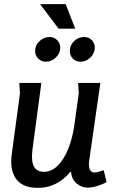

<svg xmlns="http://www.w3.org/2000/svg" viewBox="-20 -892 545 924"><path d="M179 -493 136 -170Q134 -150 134 -136Q134 -65 192 -65Q227 -65 257 -94Q287 -123 308 -174.5Q329 -226 338 -292L359 -442L356 -493H463L410 -125Q409 -119 408.5 -113Q408 -107 408 -102Q408 -62 435 -62Q447 -62 460.5 -67Q474 -72 479 -73L493 -16Q483 -9 454.5 1Q426 11 402 11Q374 11 349.5 -8.5Q325 -28 322 -65H318Q306 -49 284.5 -31Q263 -13 232 -0.5Q201 12 161 12Q97 12 65.5 -21.5Q34 -55 34 -115Q34 -133 37 -153L76 -442L73 -493ZM296 -872 342 -754H262L173 -872ZM316 -647Q316 -674 336.5 -694Q357 -714 384 -714Q407 -714 421.5 -699.5Q436 -685 436 -663Q436 -636 415.5 -615.5Q395 -595 368 -595Q345 -595 330.5 -610Q316 -625 316 -647ZM149 -647Q149 -674 170 -694Q191 -714 218 -714Q240 -714 255 -699Q270 -684 270 -663Q270 -636 249 -615.5Q228 -595 201 -595Q179 -595 164 -610Q149 -625 149 -647Z"/></svg>

Font: Rosario SemiBold
Style: Italic
Weight: 600
Italic angle: -8.05°
Designer: Hector Gatti
Foundry: Omnibus Type
Version: Version 1.101; ttfautohint (v1.8.1.43-b0c9)